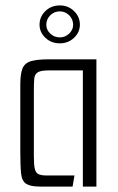

<svg xmlns="http://www.w3.org/2000/svg" viewBox="-20 -689 436 709"><path d="M128 0Q93 0 77 -10Q61 -20 58 -47.5Q55 -75 55 -127V-377Q55 -416 63 -436Q71 -456 94 -463Q117 -470 162 -470H336V0H286V-429H159Q131 -429 119.5 -422Q108 -415 106.5 -398.5Q105 -382 105 -353V-115Q105 -84 108 -68Q111 -52 121 -46.5Q131 -41 152 -41H255L248 0ZM201 -529Q169 -529 147.5 -549.5Q126 -570 126 -598Q126 -627 147.5 -648Q169 -669 201 -669Q232 -669 253.5 -648Q275 -627 275 -598Q275 -570 253.5 -549.5Q232 -529 201 -529ZM201 -551Q221 -551 235.5 -565Q250 -579 250 -597Q250 -618 235.5 -632.5Q221 -647 201 -647Q180 -647 165.5 -632.5Q151 -618 151 -597Q151 -579 165.5 -565Q180 -551 201 -551Z"/></svg>

Font: Smooch Sans Thin
Style: Regular
Weight: 400
Version: Version 1.010